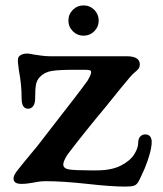

<svg xmlns="http://www.w3.org/2000/svg" viewBox="-20 -680 601 710"><path d="M303 0Q211 -10 150 -10Q128 -10 105 -5Q94 -3 82.5 -1.5Q71 0 59 0Q30 0 30 -20Q30 -26 33.5 -33Q37 -40 43 -48L47 -53Q59 -68 71 -83Q95 -112 119 -141L170 -207Q274 -340 304 -382Q317 -404 317 -413Q317 -419 311 -420.5Q305 -422 289 -422H257Q197 -422 170.5 -417.5Q144 -413 127 -395Q116 -383 113 -367Q110 -351 110 -316Q110 -298 103 -288Q96 -278 84 -278Q60 -278 60 -316Q60 -367 50 -419Q46 -449 46 -455Q46 -467 51 -472Q61 -482 81 -482Q87 -482 107 -478Q120 -476 135.5 -474Q151 -472 165 -472H448Q497 -472 497 -442Q497 -433 493 -427Q489 -421 480 -414Q475 -410 470 -405Q463 -398 435 -364L417 -342Q394 -314 371 -285Q294 -193 230 -109Q214 -84 214 -72Q214 -57 235 -53.5Q256 -50 311 -50H338Q393 -50 427.5 -68Q462 -86 476.5 -109.5Q491 -133 491 -151Q491 -167 498.5 -175Q506 -183 517 -183Q529 -183 535 -175.5Q541 -168 541 -155Q541 -138 534 -112Q527 -86 515 -57Q499 -21 493 -10Q486 3 476 6.5Q466 10 443 10Q391 10 303 0ZM233 -604Q233 -627.2 249.4 -643.6Q265.8 -660 289 -660Q312.2 -660 328.6 -643.6Q345 -627.2 345 -604Q345 -580.8 328.6 -564.4Q312.2 -548 289 -548Q265.8 -548 249.4 -564.4Q233 -580.8 233 -604Z"/></svg>

Font: Raigarh
Style: Regular
Weight: 400
Designer: jaikishan Patel
Foundry: MagicType
Version: Version 1.000;FEAKit 1.0